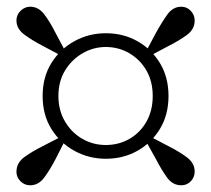

<svg xmlns="http://www.w3.org/2000/svg" viewBox="-20 -652 630 572"><path d="M420 -482 411 -491 444 -553Q461 -584 478 -608Q495 -632 520 -632Q537 -632 548.5 -619.5Q560 -607 560 -591Q560 -565 537 -548Q514 -531 482 -515ZM154 -366Q154 -323 174 -289.5Q194 -256 226 -238Q258 -220 295 -220Q334 -220 366 -238.5Q398 -257 416.5 -290Q435 -323 435 -366Q435 -409 416.5 -441.5Q398 -474 366 -493Q334 -512 295 -512Q258 -512 225.5 -493Q193 -474 173.5 -441.5Q154 -409 154 -366ZM107 -366Q107 -422 133 -464Q159 -506 202 -529.5Q245 -553 295 -553Q347 -553 389 -529.5Q431 -506 456.5 -464Q482 -422 482 -366Q482 -310 456.5 -268Q431 -226 389 -202.5Q347 -179 295 -179Q245 -179 202 -202.5Q159 -226 133 -268Q107 -310 107 -366ZM179 -491 170 -482 108 -515Q77 -531 53 -548.5Q29 -566 29 -591Q29 -608 41.5 -620Q54 -632 70 -632Q95 -632 112.5 -608.5Q130 -585 146 -553ZM170 -249 178 -242 146 -179Q130 -148 112.5 -124Q95 -100 70 -100Q53 -100 41 -112Q29 -124 29 -140Q29 -167 52.5 -184Q76 -201 108 -217ZM410 -240 420 -249 481 -217Q513 -201 536.5 -183.5Q560 -166 560 -141Q560 -124 548.5 -112Q537 -100 520 -100Q494 -100 477 -124Q460 -148 444 -179Z"/></svg>

Font: Noto Serif TC
Style: Bold
Weight: 700
Designer: Ryoko NISHIZUKA 西塚涼子 (kana & ideographs); Frank Grießhammer (Latin, Greek & Cyrillic); Wenlong ZHANG 张文龙 (bopomofo); San
Foundry: Adobe
Version: Version 2.002-H1;hotconv 1.1.0;makeotfexe 2.6.0